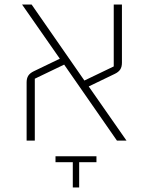

<svg xmlns="http://www.w3.org/2000/svg" viewBox="-20 -618 653 844"><path d="M97 -256Q97 -274 104.5 -285.5Q112 -297 129 -305L243 -360L77 -598H119L351 -264L480 -326V-598H516V-342Q516 -324 508.5 -312.5Q501 -301 484 -293L370 -238L536 0H494L262 -334L133 -272V0H97ZM224 69H404V95H328V206H300V95H224Z"/></svg>

Font: IBM Plex Sans Hebrew ExtLt
Style: Regular
Weight: 200
Designer: Mike Abbink, Paul van der Laan, Pieter van Rosmalen, Yanek Iontef
Foundry: Bold Monday
Version: Version 1.3